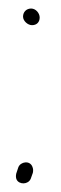

<svg xmlns="http://www.w3.org/2000/svg" viewBox="-20 -467 143 450"><path d="M18 -60C17 -55 17 -50 19 -46C25 -34 46 -34 52 -48L57 -62C58 -67 58 -71 56 -76C50 -92 28 -88 23 -75ZM34 -428C34 -418 45 -408 55 -408C66 -408 73 -415 73 -426C73 -436 64 -447 53 -447C42 -447 34 -439 34 -428Z"/></svg>

Font: Stray Cat
Style: UltCn
Weight: 400
Version: Version 1.0